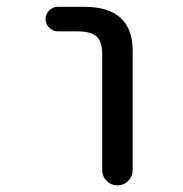

<svg xmlns="http://www.w3.org/2000/svg" viewBox="-20 -567 540 566"><path d="M150.4 -474.6Q135.7 -474.6 125 -485.4Q114.3 -496.1 114.3 -510.7Q114.3 -525.4 125 -536.1Q135.7 -546.9 150.4 -546.9H228.5Q371.1 -546.9 371.1 -417V-65.4Q371.1 -46.9 357.9 -33.7Q344.7 -20.5 326.2 -20.5Q307.6 -20.5 294.4 -33.7Q281.2 -46.9 281.2 -65.4V-407.2Q281.2 -444.3 264.6 -459.5Q248 -474.6 207 -474.6Z"/></svg>

Font: Rounded Mgen+ 2m regular
Style: Regular
Weight: 400
Designer: [Source Han Sans]
Ryoko NISHIZUKA  (kana & ideographs); Paul D. Hunt (Latin, Greek & Cyrillic); Wenlong ZHANG  (bopomofo
Version: Version 1.059.20150602